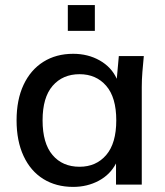

<svg xmlns="http://www.w3.org/2000/svg" viewBox="-20 -724 649 753"><path d="M267 9Q200 9 150 -22Q100 -53 72.5 -112Q45 -171 45 -252Q45 -333 72.5 -391.5Q100 -450 150 -481.5Q200 -513 267 -513Q325 -513 371 -487Q417 -461 438 -415L446 -504H544Q541 -473 538.5 -442.5Q536 -412 536 -383V0H435V-83Q412 -39 367 -15Q322 9 267 9ZM292 -70Q357 -70 396.5 -116Q436 -162 436 -252Q436 -342 396.5 -387.5Q357 -433 292 -433Q226 -433 186.5 -387.5Q147 -342 147 -252Q147 -162 186 -116Q225 -70 292 -70ZM246 -603V-704H352V-603Z"/></svg>

Font: Mulish SemiBold
Style: Regular
Weight: 600
Designer: Vernon Adams
Foundry: Vernon Adams
Version: Version 3.603; ttfautohint (v1.8.3)